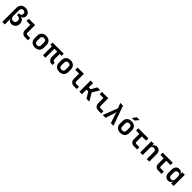

<svg xmlns="http://www.w3.org/2000/svg" viewBox="861 -3642 6679 6679"><g transform="rotate(45 4200.0 -302.5)"><path d="M73 180H198V26L194 -104H197C208 -32 262 10 346 10C472 10 556 -83 556 -208C556 -307 497 -388 414 -403V-405C476 -420 521 -478 521 -550C521 -662 430 -740 299 -740C165 -740 73 -651 73 -522ZM314 -106C245 -106 198 -154 198 -227V-522C198 -589 238 -634 298 -634C359 -634 398 -595 398 -537C398 -478 359 -440 298 -440H266V-348H314C383 -348 429 -300 429 -227C429 -154 383 -106 314 -106Z M1012 0H1156V-113H1021C982 -113 957 -139 957 -178V-550H646V-437H832V-178C832 -71 904 0 1012 0Z M1500 9C1641 9 1730 -76 1730 -211V-339C1730 -474 1641 -559 1500 -559C1359 -559 1270 -474 1270 -339V-211C1270 -76 1359 9 1500 9ZM1500 -100C1434 -100 1395 -137 1395 -207V-343C1395 -413 1434 -450 1500 -450C1566 -450 1605 -413 1605 -343V-207C1605 -137 1566 -100 1500 -100Z M2337 5H2367V-109H2343C2300 -109 2274 -136 2274 -182V-442H2366V-550H1816V-442H1894V0H2015V-442H2153V-182C2153 -68 2224 5 2337 5Z M2700 9C2841 9 2930 -76 2930 -211V-339C2930 -474 2841 -559 2700 -559C2559 -559 2470 -474 2470 -339V-211C2470 -76 2559 9 2700 9ZM2700 -100C2634 -100 2595 -137 2595 -207V-343C2595 -413 2634 -450 2700 -450C2766 -450 2805 -413 2805 -343V-207C2805 -137 2766 -100 2700 -100Z M3412 0H3556V-113H3421C3382 -113 3357 -139 3357 -178V-550H3046V-437H3232V-178C3232 -71 3304 0 3412 0Z M3686 0H3811V-225H3899L4033 0H4176L4006 -284L4166 -550H4025L3899 -338H3811V-550H3686Z M4612 0H4756V-113H4621C4582 -113 4557 -139 4557 -178V-550H4246V-437H4432V-178C4432 -71 4504 0 4612 0Z M4835 0H4970L5079 -322C5091 -360 5099 -403 5101 -427C5105 -403 5113 -359 5125 -322L5233 0H5365L5101 -730H4969L5043 -543Z M5622 -645H5751L5866 -785H5728ZM5700 9C5841 9 5930 -76 5930 -211V-339C5930 -474 5841 -559 5700 -559C5559 -559 5470 -474 5470 -339V-211C5470 -76 5559 9 5700 9ZM5700 -100C5634 -100 5595 -137 5595 -207V-343C5595 -413 5634 -450 5700 -450C5766 -450 5805 -413 5805 -343V-207C5805 -137 5766 -100 5700 -100Z M6365 0H6527V-113H6374C6342 -113 6323 -136 6323 -168V-437H6532V-550H6035V-437H6197V-165C6197 -63 6262 0 6365 0Z M6677 0H6802V-344C6802 -413 6840 -452 6902 -452C6963 -452 7000 -414 7000 -346V0H7125V-361C7125 -482 7055 -560 6947 -560C6867 -560 6812 -517 6799 -447V-550H6677Z M7565 0H7727V-113H7574C7542 -113 7523 -136 7523 -168V-437H7732V-550H7235V-437H7397V-165C7397 -63 7462 0 7565 0Z M8050 10C8127 10 8180 -30 8200 -99H8201V0H8323V-550H8198L8202 -451H8200C8180 -520 8126 -560 8050 -560C7942 -560 7870 -478 7870 -349V-200C7870 -72 7943 10 8050 10ZM8097 -98C8033 -98 7995 -137 7995 -206V-344C7995 -413 8033 -452 8097 -452C8161 -452 8198 -411 8198 -341V-209C8198 -139 8161 -98 8097 -98Z"/></g></svg>

Font: JetBrains Mono
Style: Bold
Weight: 558
Monospace: yes
Designer: Philipp Nurullin, Konstantin Bulenkov
Foundry: JetBrains
Version: Version 2.305